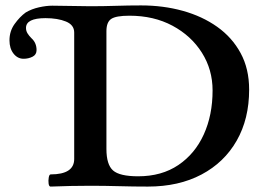

<svg xmlns="http://www.w3.org/2000/svg" viewBox="-20 -686 980 709"><path d="M167 3Q161 3 159.5 -8Q158 -19 160 -30.5Q162 -42 167 -42Q254 -42 254 -99V-566Q254 -594 223.5 -606.5Q193 -619 148 -619Q76 -619 76 -583Q76 -572 81.5 -563Q87 -554 96 -545Q115 -528 115 -501Q115 -484 100 -476.5Q85 -469 67 -469Q45 -469 30 -488Q15 -507 15 -537Q15 -571 34 -597.5Q53 -624 75 -640Q97 -653 124 -659Q151 -665 173 -665Q208 -665 243.5 -664Q279 -663 313 -663Q361 -663 407.5 -664.5Q454 -666 501 -666Q583 -666 655 -646Q727 -626 782 -587Q837 -548 868.5 -490Q900 -432 900 -355Q900 -247 854 -166.5Q808 -86 724 -41.5Q640 3 526 3Q473 3 419.5 1.5Q366 0 313 0Q242 0 167 3ZM490 -35Q577 -35 638.5 -76.5Q700 -118 732.5 -189.5Q765 -261 765 -352Q765 -429 725.5 -491.5Q686 -554 617 -591Q548 -628 458 -628Q408 -628 390.5 -616Q373 -604 373 -571V-136Q373 -78 397.5 -56.5Q422 -35 490 -35Z"/></svg>

Font: Junicode SmExp
Style: Bold
Weight: 700
Width: 6
Designer: Peter S. Baker
Version: Version 2.205; ttfautohint (v1.8.4)